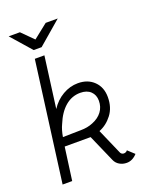

<svg xmlns="http://www.w3.org/2000/svg" viewBox="-164 -990 883 1092"><g transform="rotate(-20 277.5 -444.0)"><path d="M179 -726 138 -416Q167 -461 211 -486.5Q255 -512 303 -512Q363 -512 400 -475.5Q437 -439 437 -380Q437 -317 404.5 -274.5Q372 -232 326 -214L392 -63Q394 -56 400 -51.5Q406 -47 413 -47Q420 -47 426 -50Q432 -53 435 -58L474 -22Q446 9 411 9Q387 9 367.5 -2.5Q348 -14 339 -35L267 -199H110L83 0H25L121 -726ZM302 -269Q340 -284 361 -312Q382 -340 382 -378Q382 -413 359.5 -434.5Q337 -456 297 -456Q246 -456 206 -422Q166 -388 140 -324Q126 -295 119 -253L227 -255Q269 -255 302 -269ZM93 -897 162 -828 249 -897H322L180 -775H132L25 -897Z"/></g></svg>

Font: Bellota
Style: Italic
Weight: 400
Italic angle: -7.5°
Designer: Kemie Guaida
Foundry: Kemie Guaida
Version: Version 4.001